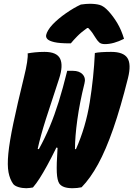

<svg xmlns="http://www.w3.org/2000/svg" viewBox="-20 -984 704 1014"><path d="M126 -702Q141 -705 164.5 -707.5Q188 -710 215 -710Q280 -710 297.5 -674Q315 -638 292 -568Q251 -445 222.5 -355.5Q194 -266 179 -198L185 -196Q218 -256 243 -316Q268 -376 290 -446.5Q312 -517 335 -610H365Q399 -610 416.5 -591Q434 -572 426 -543Q401 -443 388.5 -352.5Q376 -262 376 -197L381 -196Q433 -313 454 -444Q475 -575 481 -704Q493 -707 516.5 -708.5Q540 -710 567 -710Q632 -710 653 -677.5Q674 -645 656 -572Q617 -416 578 -304Q539 -192 498 -117Q457 -42 411 5Q388 10 363 10Q310 10 293 -15Q282 -32 280 -73Q278 -114 284 -203L278 -205Q250 -148 228.5 -109Q207 -70 189.5 -42.5Q172 -15 154 6Q148 7 138 8.5Q128 10 119 10Q97 10 77.5 4Q58 -2 50 -12Q32 -37 25 -74Q18 -111 24 -173Q30 -235 50.5 -333Q71 -431 107 -578Q118 -622 123 -655Q128 -688 126 -702ZM407 -960Q418 -962 432.5 -963Q447 -964 454 -964Q485 -964 506.5 -958Q528 -952 552 -926Q578 -898 599.5 -862Q621 -826 635 -779Q580 -751 534 -751Q514 -751 504 -760Q494 -769 483 -787Q476 -799 467.5 -811Q459 -823 446 -836H440Q408 -813 387.5 -792Q367 -771 354 -755H348Q294 -755 266.5 -761.5Q239 -768 230 -778Q221 -788 224 -800Q226 -810 234.5 -824.5Q243 -839 259 -856Q288 -886 329 -914.5Q370 -943 407 -960Z"/></svg>

Font: Recursive Mn Csl St XBk
Style: Italic
Weight: 1000
Italic angle: -15°
Monospace: yes
Version: Version 1.079;hotconv 1.0.112;makeotfexe 2.5.65598; ttfautoh